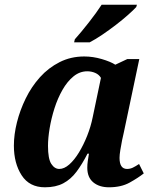

<svg xmlns="http://www.w3.org/2000/svg" viewBox="-20 -786 665 816"><path d="M171 10Q105 10 72 -41Q39 -92 39 -167Q39 -214 52 -266Q65 -318 89.5 -368Q114 -418 150 -458Q186 -498 233.5 -522Q281 -546 338 -546Q375 -546 412.5 -535Q450 -524 470 -511L521 -535H572L506 -222Q503 -211 499 -190.5Q495 -170 491.5 -149Q488 -128 488 -115Q488 -68 520 -68Q533 -68 544.5 -73.5Q556 -79 571 -89L591 -49Q567 -30 531 -10Q495 10 443 10Q402 10 376.5 -11Q351 -32 351 -73Q351 -87 353 -101Q355 -115 358 -133H352Q329 -88 305 -56Q281 -24 249 -7Q217 10 171 10ZM232 -68Q253 -68 274.5 -87Q296 -106 315.5 -138Q335 -170 350.5 -209Q366 -248 374 -288L409 -455Q401 -469 385 -476Q369 -483 351 -483Q319 -483 292.5 -461.5Q266 -440 245.5 -404Q225 -368 211.5 -325.5Q198 -283 191 -241Q184 -199 184 -166Q184 -111 198 -89.5Q212 -68 232 -68ZM295 -606 298 -619Q324 -648 357 -690Q390 -732 412 -766H562L559 -756Q547 -743 524.5 -723Q502 -703 473.5 -681Q445 -659 415.5 -639Q386 -619 361 -606Z"/></svg>

Font: Noto Serif SemiCondensed
Style: Bold Italic
Weight: 700
Width: 4
Italic angle: -12°
Designer: Monotype Design Team
Foundry: Monotype Imaging Inc.
Version: Version 2.014